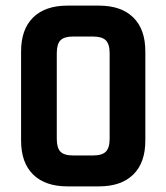

<svg xmlns="http://www.w3.org/2000/svg" viewBox="-20 -663 592 683"><path d="M240 -110H311Q343 -110 356.5 -123.5Q370 -137 370 -169V-474Q370 -506 356.5 -519.5Q343 -533 311 -533H240Q208 -533 195 -519.5Q182 -506 182 -474V-169Q182 -137 195 -123.5Q208 -110 240 -110ZM332 0H220Q141 0 98 -42Q55 -84 55 -163V-480Q55 -559 98 -601Q141 -643 220 -643H332Q411 -643 454 -601Q497 -559 497 -480V-163Q497 -84 454 -42Q411 0 332 0Z"/></svg>

Font: Rajdhani
Style: Bold
Weight: 700
Designer: Satya Rajpurohit, Jyotish Sonowal
Foundry: Indian Type Foundry
Version: Version 1.201 February 1, 2022